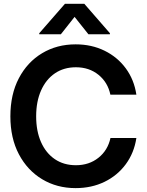

<svg xmlns="http://www.w3.org/2000/svg" viewBox="-20 -971 768 1003"><path d="M375 11.7Q277.3 11.7 200.2 -34.7Q123 -81.1 78.6 -165.3Q34.2 -249.5 34.2 -363.3Q34.2 -478 78.6 -562.5Q123 -647 200.2 -693.1Q277.3 -739.3 375 -739.3Q458.5 -739.3 526.1 -706.1Q593.8 -672.9 637.2 -613.8Q680.7 -554.7 692.4 -476.6H556.6Q543 -541 494.4 -580.3Q445.8 -619.6 376.5 -619.6Q313.5 -619.6 266.8 -587.9Q220.2 -556.2 194.6 -498.5Q168.9 -440.9 168.9 -363.3Q168.9 -286.1 194.3 -228.8Q219.7 -171.4 266.4 -139.6Q313 -107.9 376.5 -107.9Q445.3 -107.9 494.1 -146.7Q543 -185.5 557.1 -250H692.4Q680.7 -172.4 637.2 -113.3Q593.8 -54.2 526.1 -21.2Q458.5 11.7 375 11.7ZM441.9 -792 369.6 -882.8 297.9 -792H185.1V-797.4L319.3 -951.2H420.4L554.2 -797.4V-792Z"/></svg>

Font: Inter Display Semi Bold
Style: Regular
Weight: 600
Designer: Rasmus Andersson
Foundry: rsms
Version: Version 4.000;git-37864ae